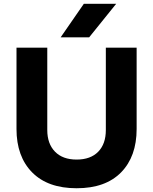

<svg xmlns="http://www.w3.org/2000/svg" viewBox="-20 -984 816 1023"><path d="M455.1 -785.2H303.2L426.8 -963.9H599.1ZM388.2 19Q234.9 19 151.4 -65.4Q67.9 -149.9 67.9 -296.9V-730H231.9V-291Q231.9 -218.3 272.9 -176Q314 -133.8 388.2 -133.8Q462.4 -133.8 503.2 -175.5Q543.9 -217.3 543.9 -291V-730H708V-296.9Q708 -149.9 625 -65.4Q542 19 388.2 19Z"/></svg>

Font: Sora
Style: Bold
Weight: 700
Designer: Jonathan Barnbrook, Julián Moncada
Foundry: Barnbrook Fonts
Version: Version 2.000